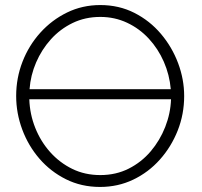

<svg xmlns="http://www.w3.org/2000/svg" viewBox="-20 -735 798 760"><path d="M376 5Q302 5 241 -25.5Q180 -56 136 -107Q92 -158 68 -222.5Q44 -287 44 -355Q44 -426 69 -490.5Q94 -555 139.5 -605.5Q185 -656 245.5 -685.5Q306 -715 377 -715Q451 -715 512 -684Q573 -653 617 -601Q661 -549 685 -485Q709 -421 709 -355Q709 -283 683.5 -218.5Q658 -154 613 -103.5Q568 -53 507.5 -24Q447 5 376 5ZM377 -668Q317 -668 267.5 -644Q218 -620 181.5 -579.5Q145 -539 123 -488Q101 -437 97 -382H656Q651 -439 628.5 -490.5Q606 -542 569 -582Q532 -622 483 -645Q434 -668 377 -668ZM377 -42Q439 -42 489.5 -67.5Q540 -93 576.5 -136Q613 -179 634 -232.5Q655 -286 657 -342H96Q98 -283 119.5 -229Q141 -175 178.5 -133Q216 -91 266 -66.5Q316 -42 377 -42Z"/></svg>

Font: Raleway Light
Style: Regular
Weight: 300
Designer: Matt McInerney, Pablo Impallari, Rodrigo Fuenzalida
Foundry: Matt McInerney, Pablo Impallari, Rodrigo Fuenzalida
Version: Version 4.026